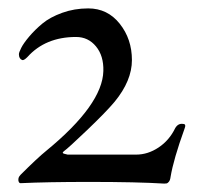

<svg xmlns="http://www.w3.org/2000/svg" viewBox="-20 -433 470 457"><path d="M45 -297Q37 -289 33 -290Q25 -293 25 -304Q25 -308 30.5 -319Q36 -330 49.5 -346Q63 -362 81 -377Q99 -392 128 -402.5Q157 -413 190 -413Q236 -413 265 -376.5Q294 -340 294 -290Q294 -241 253 -191Q233 -167 187.5 -123.5Q142 -80 132 -73Q125 -68 137 -66L141 -65Q153 -65 181 -65Q209 -65 248.5 -65Q288 -65 304 -65Q332 -65 357.5 -82Q383 -99 397 -128Q404 -140 416 -138Q424 -138 419 -126Q393 -54 386 -12Q385 -4 382 -0.5Q379 3 377 3.5Q375 4 371 4Q307 0 192 0Q93 0 29 3Q26 3 24.5 -0.5Q23 -4 24 -8.5Q25 -13 29 -17Q69 -57 90 -74Q224 -184 226 -264Q227 -300 208.5 -322.5Q190 -345 161 -345Q88 -345 45 -297Z"/></svg>

Font: EB Garamond 12 All SC
Style: AllSC
Weight: 400
Version: Version 0.016 ; ttfautohint (v0.97) -l 8 -r 50 -G 200 -x 0 -